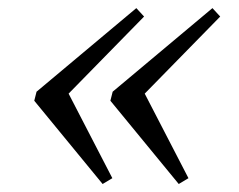

<svg xmlns="http://www.w3.org/2000/svg" viewBox="-20 -446 594 478"><path d="M508.9 -425.8 528.2 -404.8 340.3 -212.9 449.2 -2.4 425 12.1 254.8 -195.2 260.5 -217.7ZM319.4 -425.8 338.7 -404.8 150.8 -212.9 259.7 -2.4 235.5 12.1 65.3 -195.2 71 -217.7Z"/></svg>

Font: Playfair 5pt SemiExpanded Light 12pt
Style: Italic
Weight: 300
Italic angle: -15.6°
Version: Version 2.000;gftools[0.9.28]